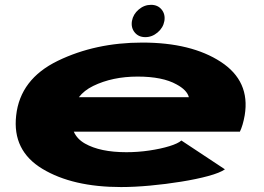

<svg xmlns="http://www.w3.org/2000/svg" viewBox="-20 -768 1094 796"><path d="M482 7.5Q281 7.5 155.8 -68Q30.5 -143.5 47 -289Q63.5 -440 219.5 -515.8Q375.5 -591.5 570 -591.5Q773 -591.5 895.5 -511.5Q1018 -431.5 994.5 -290Q987 -247.5 974.5 -222H286Q299.5 -191.5 332 -173Q395 -137 504 -137Q552 -137 599.2 -144Q646.5 -151 682.2 -162Q718 -173 732 -185.5L912.5 -66Q892 -51.5 843.2 -38.2Q794.5 -25 731 -14.8Q667.5 -4.5 601.8 1.5Q536 7.5 482 7.5ZM307 -365H763Q755.5 -394.5 712 -418Q654 -450.5 550.5 -450.5Q446 -450.5 366 -411.5Q328.5 -393 307 -365ZM582.5 -614Q554.5 -614 538.5 -633.5Q522.5 -653 527 -681Q532 -709 555 -728.5Q578 -748 606 -748Q634 -748 650 -728.5Q666 -709 661.5 -681Q656.5 -653 633.5 -633.5Q610.5 -614 582.5 -614Z"/></svg>

Font: Anybody UltraExpanded ExtraBold
Style: Italic
Weight: 800
Width: 9
Italic angle: -10°
Designer: Tyler Finck
Foundry: Etcetera Type Company
Version: Version 1.010; ttfautohint (v1.8.3) -l 8 -r 50 -G 200 -x 14 